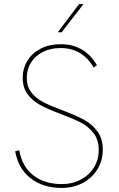

<svg xmlns="http://www.w3.org/2000/svg" viewBox="-20 -921 588 947"><path d="M55 -175 75 -180Q89 -99 144.5 -56Q200 -13 285 -13Q336 -13 378 -35Q420 -57 443.5 -95Q467 -133 467 -181Q467 -232 441 -265Q415 -298 378 -317Q341 -336 274 -361Q215 -383 177.5 -403.5Q140 -424 116 -456.5Q92 -489 92 -537Q92 -584 115.5 -622Q139 -660 181.5 -681.5Q224 -703 279 -703Q339 -703 384 -676.5Q429 -650 458 -599L442 -588Q386 -684 279 -684Q230 -684 192 -665Q154 -646 133 -612.5Q112 -579 112 -538Q112 -495 134 -466Q156 -437 192 -418Q228 -399 290 -376Q355 -352 395.5 -329.5Q436 -307 461.5 -271.5Q487 -236 487 -183Q487 -129 460.5 -86Q434 -43 388 -18.5Q342 6 285 6Q191 6 130 -42.5Q69 -91 55 -175ZM370 -901H392L284 -762H265Z"/></svg>

Font: Hanken Grotesk Thin
Style: Regular
Weight: 100
Designer: Alfredo Marco Pradil
Foundry: Hanken Design Co.
Version: Version 3.014